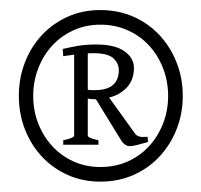

<svg xmlns="http://www.w3.org/2000/svg" viewBox="-20 -718 396 378"><path d="M339.8 -529.3Q339.8 -494.1 327.6 -463.4Q315.4 -432.6 293.9 -409.7Q272.5 -386.7 242.7 -373.5Q212.9 -360.4 177.7 -360.4Q142.6 -360.4 113.3 -373.5Q84 -386.7 62.5 -409.7Q41 -432.6 29.1 -463.4Q17.1 -494.1 17.1 -529.3Q17.1 -564.5 29.1 -595.2Q41 -626 62.5 -648.9Q84 -671.9 113.3 -685.1Q142.6 -698.2 177.7 -698.2Q212.9 -698.2 242.7 -685.1Q272.5 -671.9 293.9 -648.9Q315.4 -626 327.6 -595.2Q339.8 -564.5 339.8 -529.3ZM311 -529.3Q311 -558.1 301 -583.7Q291 -609.4 273.4 -628.4Q255.9 -647.5 231.4 -658.4Q207 -669.4 177.7 -669.4Q148.9 -669.4 124.8 -658.4Q100.6 -647.5 83 -628.4Q65.4 -609.4 55.4 -583.7Q45.4 -558.1 45.4 -529.3Q45.4 -500 55.4 -474.6Q65.4 -449.2 83 -430.2Q100.6 -411.1 124.8 -400.1Q148.9 -389.2 177.7 -389.2Q207 -389.2 231.4 -400.1Q255.9 -411.1 273.4 -430.2Q291 -449.2 301 -474.6Q311 -500 311 -529.3ZM104.5 -433.1V-441.9Q126 -446.3 126 -451.2V-610.4L104.5 -607.4L103.5 -621.6Q117.7 -625 133.3 -627.7Q148.9 -630.4 169.4 -630.4Q206.1 -630.4 224.9 -617.2Q243.7 -604 243.7 -584Q243.7 -561 230 -546.1Q216.3 -531.2 194.8 -525.9L245.1 -456.1Q248.5 -450.7 254.2 -449.2Q259.8 -447.8 270.5 -448.7L271.5 -438.5Q261.7 -435.5 251.2 -432.9Q240.7 -430.2 235.4 -430.2Q231 -430.2 226.6 -433.1Q222.2 -436 220.2 -439L168.9 -522.5H168Q160.6 -522.5 152.8 -523.9V-451.2Q152.8 -446.3 173.8 -441.9V-433.1ZM164.1 -613.3H158.2Q155.8 -613.3 152.8 -612.8V-541.5Q156.7 -540.5 159.2 -540.5H166Q190.9 -540.5 202.4 -550.8Q213.9 -561 213.9 -579.6Q213.9 -593.8 202.9 -603.5Q191.9 -613.3 164.1 -613.3Z"/></svg>

Font: Gentium Kaktovik
Style: Regular
Weight: 400
Designer: J. Victor Gaultney and Annie Olsen
Foundry: SIL International
Version: Version 1.102; 2013; Maintenance release